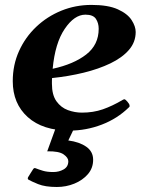

<svg xmlns="http://www.w3.org/2000/svg" viewBox="-20 -515 597 778"><path d="M529.8 -385.3Q529.8 -344.2 502.4 -312.7Q475.1 -281.2 427.5 -258.3Q379.9 -235.4 319.1 -220.5Q258.3 -205.6 190.9 -198.7Q190.4 -193.4 190.4 -187.5Q190.4 -181.6 190.4 -175.8Q190.4 -130.4 208.7 -104.7Q227.1 -79.1 255.1 -68.8Q283.2 -58.6 312 -58.6Q357.9 -58.6 396.5 -72Q435.1 -85.4 476.6 -109.9Q478.5 -110.8 480.2 -111.8Q481.9 -112.8 483.9 -112.8Q487.8 -112.8 496.3 -103Q504.9 -93.3 504.9 -87.4Q504.9 -86.9 505.1 -86.4Q505.4 -85.9 505.4 -85.4Q505.4 -83.5 504.4 -82.3Q503.4 -81.1 502.4 -80.1Q455.6 -34.2 392.3 -10Q329.1 14.2 262.2 14.2Q153.3 14.2 92.5 -40.5Q31.7 -95.2 31.7 -186Q31.7 -252 57.1 -308.1Q82.5 -364.3 126.7 -406.2Q170.9 -448.2 228.5 -471.7Q286.1 -495.1 350.6 -495.1Q418 -495.1 457.3 -477.3Q496.6 -459.5 513.2 -433.8Q529.8 -408.2 529.8 -385.3ZM326.2 -455.6Q281.2 -455.6 242.2 -397.9Q203.1 -340.3 193.4 -236.3Q278.8 -254.9 329.3 -294.2Q379.9 -333.5 379.9 -398.4Q379.9 -421.4 368.7 -438.5Q357.4 -455.6 326.2 -455.6ZM210.4 242.7Q163.1 242.7 134.3 231Q105.5 219.2 95.2 212.9Q90.8 210 93.8 203.1Q96.2 198.7 103.3 187.7Q110.4 176.8 114.3 170.4Q118.2 164.6 123.5 166.5Q137.2 171.9 154.1 177Q170.9 182.1 196.3 182.1Q219.2 182.1 238 171.4Q256.8 160.6 256.8 138.2Q256.8 124 237.8 110.6Q218.8 97.2 171.4 98.1L210.4 -9.3H287.1L256.8 54.2Q301.8 60.1 329.6 79.6Q357.4 99.1 357.4 132.3Q357.4 166 336.2 190.7Q314.9 215.3 281.5 229Q248 242.7 210.4 242.7Z"/></svg>

Font: Gelasio
Style: Bold Italic
Weight: 700
Italic angle: -8.5°
Designer: Eben Sorkin
Foundry: Eben Sorkin
Version: Version 1.008